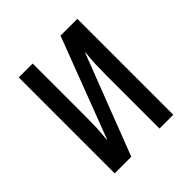

<svg xmlns="http://www.w3.org/2000/svg" viewBox="-151 -649 760 760"><g transform="rotate(-45 229.0 -268.5)"><path d="M65 0V-537H143V-239Q143 -209 142 -180.5Q141 -152 137 -117H139L299 -537H393V0H316V-298Q316 -328 317 -357Q318 -386 322 -420H320L158 0Z"/></g></svg>

Font: Noto Sans ExtraCondensed
Style: Regular
Weight: 400
Width: 2
Designer: Monotype Design Team
Foundry: Monotype Imaging Inc.
Version: Version 2.013; ttfautohint (v1.8.4.7-5d5b)